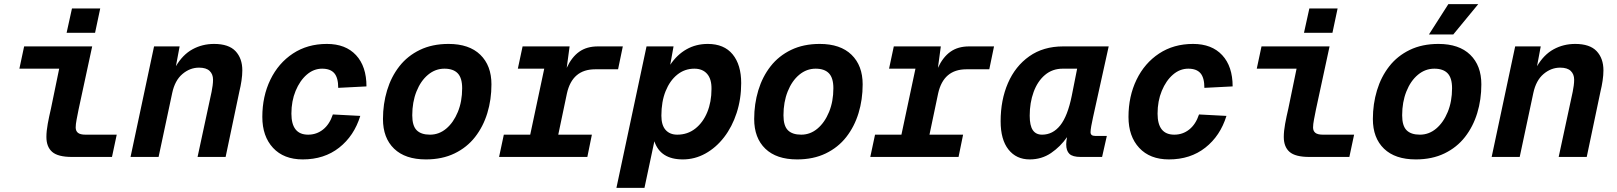

<svg xmlns="http://www.w3.org/2000/svg" viewBox="-20 -761 7840 931"><path d="M329 0Q261 0 233 -24.5Q205 -49 205 -97Q205 -125 211.5 -160.5Q218 -196 227 -234L267 -428H74L97 -536H427L361 -230Q356 -205 351.5 -181.5Q347 -158 347 -143Q347 -126 358 -117Q369 -108 395 -108H546L523 0ZM303 -602 329 -720H466L441 -602Z M613 0 727 -536H851L833 -440Q866 -496 913.5 -522Q961 -548 1018 -548Q1089 -548 1122 -513Q1155 -478 1155 -420Q1155 -397 1151 -370Q1147 -343 1141 -319L1074 0H938L1006 -316Q1009 -331 1011 -346Q1013 -361 1013 -375Q1013 -401 996.5 -417Q980 -433 945 -433Q901 -433 864.5 -402Q828 -371 815 -310L749 0Z M1448 12Q1356 12 1304 -44Q1252 -100 1252 -194Q1252 -294 1291 -374.5Q1330 -455 1400.5 -501.5Q1471 -548 1565 -548Q1656 -548 1706.5 -493.5Q1757 -439 1757 -342L1620 -335Q1620 -384 1601 -406Q1582 -428 1542 -428Q1501 -428 1467.5 -399Q1434 -370 1413.5 -320.5Q1393 -271 1393 -210Q1393 -108 1474 -108Q1515 -108 1546.5 -133Q1578 -158 1594 -206L1727 -199Q1697 -102 1624.5 -45Q1552 12 1448 12Z M2045 12Q1945 12 1891 -40Q1837 -92 1837 -184Q1837 -257 1857 -323Q1877 -389 1916.5 -439.5Q1956 -490 2016 -519Q2076 -548 2155 -548Q2255 -548 2309 -495.5Q2363 -443 2363 -352Q2363 -278 2343 -212.5Q2323 -147 2283.5 -96.5Q2244 -46 2184 -17Q2124 12 2045 12ZM2065 -108Q2109 -108 2144 -137.5Q2179 -167 2200 -218Q2221 -269 2221 -333Q2221 -383 2199.5 -405.5Q2178 -428 2135 -428Q2091 -428 2055.5 -398.5Q2020 -369 1999.5 -317.5Q1979 -266 1979 -202Q1979 -151 2000.5 -129.5Q2022 -108 2065 -108Z M2400 0 2423 -108H2551L2619 -428H2491L2514 -536H2742L2728 -432Q2752 -484 2788.5 -510Q2825 -536 2879 -536H3000L2977 -425H2866Q2755 -425 2729 -308L2687 -108H2850L2828 0Z M2969 150 3115 -536H3246L3230 -447Q3263 -496 3309 -522Q3355 -548 3412 -548Q3491 -548 3532.5 -497.5Q3574 -447 3574 -358Q3574 -281 3552 -213.5Q3530 -146 3491 -95.5Q3452 -45 3400.5 -16.5Q3349 12 3291 12Q3182 12 3153 -76L3105 150ZM3264 -108Q3314 -108 3351.5 -137.5Q3389 -167 3409.5 -217Q3430 -267 3430 -329Q3431 -377 3409 -402.5Q3387 -428 3347 -428Q3300 -428 3264 -399Q3228 -370 3207.5 -319Q3187 -268 3187 -200Q3187 -154 3207.5 -131Q3228 -108 3264 -108Z M3845 12Q3745 12 3691 -40Q3637 -92 3637 -184Q3637 -257 3657 -323Q3677 -389 3716.5 -439.5Q3756 -490 3816 -519Q3876 -548 3955 -548Q4055 -548 4109 -495.5Q4163 -443 4163 -352Q4163 -278 4143 -212.5Q4123 -147 4083.5 -96.5Q4044 -46 3984 -17Q3924 12 3845 12ZM3865 -108Q3909 -108 3944 -137.5Q3979 -167 4000 -218Q4021 -269 4021 -333Q4021 -383 3999.5 -405.5Q3978 -428 3935 -428Q3891 -428 3855.5 -398.5Q3820 -369 3799.5 -317.5Q3779 -266 3779 -202Q3779 -151 3800.5 -129.5Q3822 -108 3865 -108Z M4200 0 4223 -108H4351L4419 -428H4291L4314 -536H4542L4528 -432Q4552 -484 4588.5 -510Q4625 -536 4679 -536H4800L4777 -425H4666Q4555 -425 4529 -308L4487 -108H4650L4628 0Z M4973 12Q4908 12 4870 -36Q4832 -84 4832 -173Q4832 -276 4867.5 -358Q4903 -440 4971 -488Q5039 -536 5135 -536H5356L5280 -192Q5275 -170 5271.5 -150Q5268 -130 5268 -120Q5268 -102 5290 -102H5347L5324 0H5220Q5181 0 5165.5 -15Q5150 -30 5150 -61Q5150 -75 5154 -96Q5122 -50 5076.5 -19Q5031 12 4973 12ZM5033 -108Q5085 -108 5121 -153Q5157 -198 5177 -297L5203 -428H5133Q5083 -428 5047 -397.5Q5011 -367 4992 -315Q4973 -263 4973 -200Q4973 -152 4988 -130Q5003 -108 5033 -108Z M5648 12Q5556 12 5504 -44Q5452 -100 5452 -194Q5452 -294 5491 -374.5Q5530 -455 5600.5 -501.5Q5671 -548 5765 -548Q5856 -548 5906.5 -493.5Q5957 -439 5957 -342L5820 -335Q5820 -384 5801 -406Q5782 -428 5742 -428Q5701 -428 5667.5 -399Q5634 -370 5613.5 -320.5Q5593 -271 5593 -210Q5593 -108 5674 -108Q5715 -108 5746.5 -133Q5778 -158 5794 -206L5927 -199Q5897 -102 5824.5 -45Q5752 12 5648 12Z M6329 0Q6261 0 6233 -24.5Q6205 -49 6205 -97Q6205 -125 6211.5 -160.5Q6218 -196 6227 -234L6267 -428H6074L6097 -536H6427L6361 -230Q6356 -205 6351.5 -181.5Q6347 -158 6347 -143Q6347 -126 6358 -117Q6369 -108 6395 -108H6546L6523 0ZM6303 -602 6329 -720H6466L6441 -602Z M6845 12Q6745 12 6691 -40Q6637 -92 6637 -184Q6637 -257 6657 -323Q6677 -389 6716.5 -439.5Q6756 -490 6816 -519Q6876 -548 6955 -548Q7055 -548 7109 -495.5Q7163 -443 7163 -352Q7163 -278 7143 -212.5Q7123 -147 7083.5 -96.5Q7044 -46 6984 -17Q6924 12 6845 12ZM6865 -108Q6909 -108 6944 -137.5Q6979 -167 7000 -218Q7021 -269 7021 -333Q7021 -383 6999.5 -405.5Q6978 -428 6935 -428Q6891 -428 6855.5 -398.5Q6820 -369 6799.5 -317.5Q6779 -266 6779 -202Q6779 -151 6800.5 -129.5Q6822 -108 6865 -108ZM6909 -594 7003 -741H7148L7027 -594Z M7213 0 7327 -536H7451L7433 -440Q7466 -496 7513.5 -522Q7561 -548 7618 -548Q7689 -548 7722 -513Q7755 -478 7755 -420Q7755 -397 7751 -370Q7747 -343 7741 -319L7674 0H7538L7606 -316Q7609 -331 7611 -346Q7613 -361 7613 -375Q7613 -401 7596.5 -417Q7580 -433 7545 -433Q7501 -433 7464.5 -402Q7428 -371 7415 -310L7349 0Z"/></svg>

Font: Geist Mono
Style: Bold Italic
Weight: 700
Italic angle: -12°
Monospace: yes
Designer: Basement.studio, Andrés Briganti, Mateo Zaragoza
Foundry: Basement.studio, Vercel, Andrés Briganti, Guido Ferreyra, Mateo Zaragoza
Version: Version 1.500; ttfautohint (v1.8.4.7-5d5b)